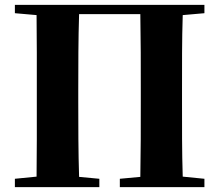

<svg xmlns="http://www.w3.org/2000/svg" viewBox="-20 -767 899 787"><path d="M817.9 -712.9 729 -705.1Q726.6 -628.4 726.3 -550.8Q726.1 -473.1 726.1 -395V-351.1Q726.1 -274.4 726.3 -197.3Q726.6 -120.1 729 -43L817.9 -34.2V0H471.2V-34.2L555.2 -42Q556.6 -117.7 556.9 -195.6Q557.1 -273.4 557.1 -352.1V-395Q557.1 -473.6 556.9 -552.2Q556.6 -630.9 555.2 -709H304.2Q301.8 -631.8 301.3 -553.2Q300.8 -474.6 300.8 -395V-352.1Q300.8 -273.4 301.3 -196.3Q301.8 -119.1 304.2 -42L387.2 -34.2V0H41V-34.2L129.9 -43Q130.9 -118.7 130.9 -195.8Q130.9 -272.9 130.9 -351.1V-395Q130.9 -473.1 130.9 -550.5Q130.9 -627.9 129.9 -705.1L41 -712.9V-747.1H817.9Z"/></svg>

Font: Source Han Serif JP Heavy
Style: Regular
Weight: 900
Designer: Ryoko NISHIZUKA  (kana & ideographs); Frank Grießhammer (Latin, Greek & Cyrillic); Wenlong ZHANG  (bopomofo); Sandoll Co
Foundry: Adobe Systems Incorporated
Version: Version 1.001;PS 1.001;hotconv 16.6.54;makeotf.lib2.5.65590